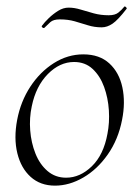

<svg xmlns="http://www.w3.org/2000/svg" viewBox="-20 -570 436 604"><path d="M153 14Q107 14 76.5 -13.5Q46 -41 34.5 -88Q23 -135 34 -193Q45 -251 75.5 -297.5Q106 -344 149.5 -371.5Q193 -399 242 -399Q293 -399 324 -370.5Q355 -342 365 -295Q375 -248 364 -193Q352 -131 319 -84Q286 -37 242 -11.5Q198 14 153 14ZM188 -11Q232 -11 269 -47Q306 -83 318 -149Q325 -184 322.5 -223Q320 -262 307.5 -296.5Q295 -331 271.5 -353Q248 -375 213 -375Q168 -375 130.5 -337Q93 -299 80 -236Q72 -199 75 -160Q78 -121 91.5 -87Q105 -53 129.5 -32Q154 -11 188 -11ZM119 -482Q117 -481 113.5 -483.5Q110 -486 112 -489Q120 -500 133.5 -513Q147 -526 163 -536Q179 -546 196 -546Q214 -546 233.5 -540Q253 -534 275 -528Q297 -522 322 -522Q342 -522 352.5 -530.5Q363 -539 371 -549Q373 -551 376.5 -547.5Q380 -544 378 -542Q351 -507 334 -495.5Q317 -484 300 -484Q277 -484 256.5 -490.5Q236 -497 215 -503Q194 -509 168 -509Q148 -509 138.5 -500.5Q129 -492 119 -482Z"/></svg>

Font: Cormorant Light Light
Style: Italic
Weight: 300
Italic angle: -10°
Version: Version 4.000